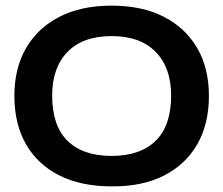

<svg xmlns="http://www.w3.org/2000/svg" viewBox="-20 -650 790 681"><path d="M376 11Q268 11 191 -27.5Q114 -66 72.5 -138Q31 -210 31 -310Q31 -408 72.5 -479.5Q114 -551 191 -590.5Q268 -630 376 -630Q484 -630 561 -590.5Q638 -551 679.5 -479.5Q721 -408 721 -310Q721 -210 679.5 -138Q638 -66 561 -27Q484 12 376 11ZM376 -97Q477 -97 532 -150.5Q587 -204 587 -311Q587 -410 532 -466Q477 -522 376 -522Q274 -522 219.5 -466Q165 -410 165 -311Q165 -204 219.5 -150.5Q274 -97 376 -97Z"/></svg>

Font: Inconsolata ExtraExpanded ExtraBold
Style: Regular
Weight: 800
Width: 8
Monospace: yes
Designer: Raph Levien, Cyreal, Brenton Simpson
Foundry: Raph Levien, Cyreal, Google
Version: Version 3.001; ttfautohint (v1.8.2.53-6de2)